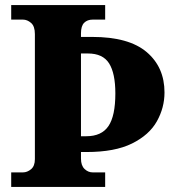

<svg xmlns="http://www.w3.org/2000/svg" viewBox="-20 -734 692 754"><path d="M24 0V-57H70Q87 -57 102 -69.5Q117 -82 117 -109V-600Q117 -631 102 -644Q87 -657 70 -657H24V-714H393V-657H344Q323 -657 310.5 -644.5Q298 -632 298 -603V-589H342Q486 -589 556 -529.5Q626 -470 626 -371Q626 -311 596 -257.5Q566 -204 498.5 -170.5Q431 -137 320 -137H298V-111Q298 -84 312 -70.5Q326 -57 344 -57H393V0ZM319 -199Q379 -199 406 -239Q433 -279 433 -367Q433 -446 408.5 -485Q384 -524 325 -524H298V-199Z"/></svg>

Font: Noto Serif ExtraBold
Style: Regular
Weight: 800
Designer: Monotype Design Team
Foundry: Monotype Imaging Inc.
Version: Version 2.014